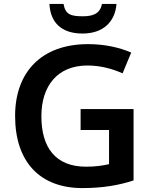

<svg xmlns="http://www.w3.org/2000/svg" viewBox="-20 -949 773 979"><path d="M574 -929H500C490 -877 451 -866 402 -866C343 -866 313 -874 304 -929H232C237 -836 291 -778 401 -778C506 -778 567 -838 574 -929ZM391 -393V-286H536V-112C507 -105 467 -99 419 -99C261 -99 191 -199 191 -356C191 -510 272 -615 426 -615C492 -615 554 -598 605 -575L649 -681C589 -707 513 -724 429 -724C191 -724 57 -581 57 -358C57 -123 184 10 400 10C502 10 585 -4 661 -29V-393Z"/></svg>

Font: Noto Sans Myanmar UI SemiBold
Style: Regular
Weight: 600
Designer: Monotype Design Team
Foundry: Monotype Imaging Inc.
Version: Version 2.103